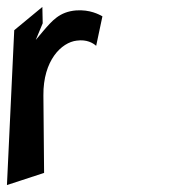

<svg xmlns="http://www.w3.org/2000/svg" viewBox="-41 -576 505 553"><path d="M-21 -43 86 -78 84 -301C83 -402 136 -454 180 -459C209 -463 227 -452 236 -444L254 -529C245 -534 218 -549 178 -546C130 -542 109 -516 83 -486L62 -461L82 -509L81 -556L0 -489Z"/></svg>

Font: Charger Slice
Style: Regular
Weight: 400
Designer: Jasper
Foundry: Cannot Into Space Fonts
Version: Version 1.1